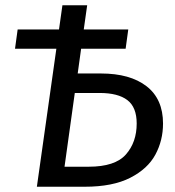

<svg xmlns="http://www.w3.org/2000/svg" viewBox="-20 -709 666 729"><path d="M599 -240Q599 -176 570 -122Q541 -68 474.5 -34Q408 0 302 0H120L194 -524H37L47 -597H204L217 -689H311L298 -597H467L457 -524H288L275 -430H363Q474 -430 536.5 -381.5Q599 -333 599 -240ZM499 -240Q499 -302 463.5 -329Q428 -356 358 -356H264L225 -76H317Q417 -76 458 -122.5Q499 -169 499 -240Z"/></svg>

Font: FiraGO
Style: Italic
Weight: 400
Italic angle: -8°
Designer: bBox Type GmbH
Foundry: bBox Type GmbH
Version: Version 1.001